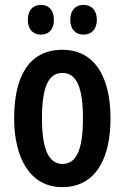

<svg xmlns="http://www.w3.org/2000/svg" viewBox="-20 -757 512 787"><path d="M94 -676C94 -636 116 -615 148 -615C180 -615 201 -637 201 -676C201 -715 180 -737 148 -737C116 -737 94 -716 94 -676ZM268 -676C268 -637 290 -615 322 -615C355 -615 377 -637 377 -676C377 -715 355 -737 322 -737C291 -737 268 -716 268 -676ZM433 -272C433 -455 358 -553 237 -553C98 -553 38 -443 38 -272C38 -113 101 10 235 10C377 10 433 -115 433 -272ZM152 -272C152 -397 177 -458 236 -458C295 -458 320 -396 320 -272C320 -147 295 -85 236 -85C178 -85 152 -149 152 -272Z"/></svg>

Font: Noto Sans Devanagari ExtraCondensed SemiBold
Style: Regular
Weight: 600
Width: 2
Designer: Jelle Bosma - Monotype Design Team
Foundry: Monotype Imaging Inc.
Version: Version 2.004